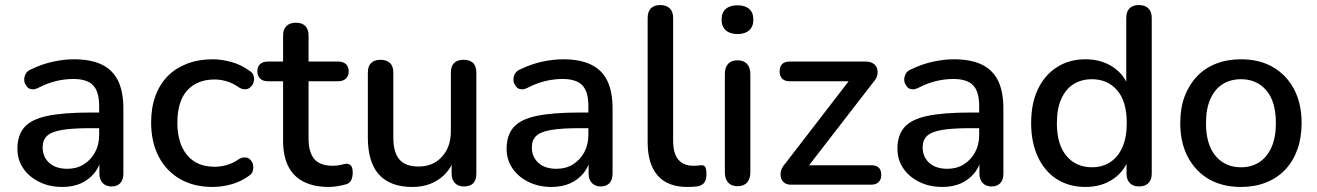

<svg xmlns="http://www.w3.org/2000/svg" viewBox="-20 -732 5221 761"><path d="M227 9Q176 9 135.5 -11Q95 -31 72 -65Q49 -99 49 -142Q49 -196 76.5 -227.5Q104 -259 167.5 -272.5Q231 -286 339 -286H373V-312Q373 -369 349 -394Q325 -419 270 -419Q238 -419 203.5 -411Q169 -403 132 -384Q120 -378 110 -378Q106 -378 98.5 -380Q91 -382 84 -392.5Q77 -403 76.5 -409.5Q76 -416 76 -417Q76 -429 82.5 -440.5Q89 -452 105 -458Q149 -479 192 -488Q235 -497 273 -497Q340 -497 383.5 -476Q427 -455 448 -412Q469 -369 469 -301V-44Q469 -20 457 -6.5Q445 7 422 7Q400 7 387 -6.5Q374 -20 374 -44V-80Q366 -61 354 -46Q332 -19 300 -5Q268 9 227 9ZM226 -217Q184 -210 166.5 -193.5Q149 -177 149 -148Q149 -110 175 -86.5Q201 -63 247 -63Q284 -63 312 -80.5Q340 -98 356.5 -128Q373 -158 373 -197V-224H340Q268 -224 226 -217Z M823 9Q748 9 693.5 -22.5Q639 -54 609 -111.5Q579 -169 579 -247Q579 -305 596 -351.5Q613 -398 644.5 -430Q676 -462 721.5 -479.5Q767 -497 823 -497Q858 -497 896.5 -486.5Q935 -476 968 -452Q981 -444 984 -435Q987 -426 987 -419Q987 -414 985 -405.5Q983 -397 974.5 -388.5Q966 -380 959 -379Q952 -378 950 -378Q940 -378 928 -385Q904 -402 879 -409.5Q854 -417 831 -417Q795 -417 767.5 -405.5Q740 -394 721 -372.5Q702 -351 692.5 -319Q683 -287 683 -246Q683 -164 721.5 -117.5Q760 -71 831 -71Q854 -71 879 -78Q904 -85 928 -102Q939 -108 949 -108Q952 -108 959 -107Q966 -106 973.5 -97.5Q981 -89 982.5 -81Q984 -73 984 -69Q984 -61 981 -51.5Q978 -42 965 -34Q933 -11 895.5 -1Q858 9 823 9Z M1284 9Q1224 9 1183 -12Q1142 -33 1122 -74Q1102 -115 1102 -174V-410H1042Q1022 -410 1011 -420.5Q1000 -431 1000 -449Q1000 -468 1011 -478Q1022 -488 1042 -488H1102V-591Q1102 -616 1115.5 -629Q1129 -642 1153 -642Q1177 -642 1190 -629Q1203 -616 1203 -591V-488H1320Q1340 -488 1351 -478Q1362 -468 1362 -449Q1362 -431 1351 -420.5Q1340 -410 1320 -410H1203V-182Q1203 -129 1225.5 -102Q1248 -75 1299 -75Q1317 -75 1330.5 -78.5Q1344 -82 1353 -83Q1364 -83 1371 -75.5Q1378 -68 1378 -47Q1378 -32 1372.5 -19Q1367 -6 1353 -2Q1341 2 1320.5 5.5Q1300 9 1284 9Z M1615 9Q1556 9 1516.5 -13Q1477 -35 1457.5 -78.5Q1438 -122 1438 -188V-444Q1438 -470 1451 -482.5Q1464 -495 1488 -495Q1512 -495 1525.5 -482.5Q1539 -470 1539 -444V-187Q1539 -128 1563 -100Q1587 -72 1639 -72Q1696 -72 1731.5 -110.5Q1767 -149 1767 -212V-444Q1767 -470 1780 -482.5Q1793 -495 1818 -495Q1842 -495 1855 -482.5Q1868 -470 1868 -444V-44Q1868 7 1819 7Q1796 7 1783 -6.5Q1770 -20 1770 -44V-129L1783 -107Q1763 -51 1719 -21Q1675 9 1615 9Z M2166 9Q2115 9 2074.5 -11Q2034 -31 2011 -65Q1988 -99 1988 -142Q1988 -196 2015.5 -227.5Q2043 -259 2106.5 -272.5Q2170 -286 2278 -286H2312V-312Q2312 -369 2288 -394Q2264 -419 2209 -419Q2177 -419 2142.5 -411Q2108 -403 2071 -384Q2059 -378 2049 -378Q2045 -378 2037.5 -380Q2030 -382 2023 -392.5Q2016 -403 2015.5 -409.5Q2015 -416 2015 -417Q2015 -429 2021.5 -440.5Q2028 -452 2044 -458Q2088 -479 2131 -488Q2174 -497 2212 -497Q2279 -497 2322.5 -476Q2366 -455 2387 -412Q2408 -369 2408 -301V-44Q2408 -20 2396 -6.5Q2384 7 2361 7Q2339 7 2326 -6.5Q2313 -20 2313 -44V-80Q2305 -61 2293 -46Q2271 -19 2239 -5Q2207 9 2166 9ZM2165 -217Q2123 -210 2105.5 -193.5Q2088 -177 2088 -148Q2088 -110 2114 -86.5Q2140 -63 2186 -63Q2223 -63 2251 -80.5Q2279 -98 2295.5 -128Q2312 -158 2312 -197V-224H2279Q2207 -224 2165 -217Z M2704 9Q2626 9 2586.5 -36.5Q2547 -82 2547 -168V-661Q2547 -686 2560 -699Q2573 -712 2597 -712Q2621 -712 2634.5 -699Q2648 -686 2648 -661V-174Q2648 -124 2668.5 -99.5Q2689 -75 2728 -75Q2737 -75 2744 -75.5Q2751 -76 2758 -77Q2770 -78 2775 -70.5Q2780 -63 2780 -40Q2780 -19 2771 -7.5Q2762 4 2742 7Q2733 8 2723 8.5Q2713 9 2704 9Z M2903 6Q2879 6 2866 -8.5Q2853 -23 2853 -49V-439Q2853 -465 2866 -479Q2879 -493 2903 -493Q2927 -493 2940.5 -479Q2954 -465 2954 -439V-49Q2954 -23 2941 -8.5Q2928 6 2903 6ZM2903 -597Q2873 -597 2856.5 -612Q2840 -627 2840 -654Q2840 -682 2856.5 -696.5Q2873 -711 2903 -711Q2933 -711 2949.5 -696.5Q2966 -682 2966 -654Q2966 -627 2949.5 -612Q2933 -597 2903 -597Z M3115 0Q3099 0 3089 -7.5Q3079 -15 3075.5 -27.5Q3072 -40 3075.5 -54.5Q3079 -69 3091 -82L3363 -435V-410H3109Q3090 -410 3080 -420.5Q3070 -431 3070 -449Q3070 -468 3080 -478Q3090 -488 3109 -488H3411Q3430 -488 3441.5 -480Q3453 -472 3456.5 -460Q3460 -448 3457 -434Q3454 -420 3442 -407L3166 -50V-77H3433Q3473 -77 3473 -39Q3473 -21 3462.5 -10.5Q3452 0 3433 0Z M3715 9Q3664 9 3623.5 -11Q3583 -31 3560 -65Q3537 -99 3537 -142Q3537 -196 3564.5 -227.5Q3592 -259 3655.5 -272.5Q3719 -286 3827 -286H3861V-312Q3861 -369 3837 -394Q3813 -419 3758 -419Q3726 -419 3691.5 -411Q3657 -403 3620 -384Q3608 -378 3598 -378Q3594 -378 3586.5 -380Q3579 -382 3572 -392.5Q3565 -403 3564.5 -409.5Q3564 -416 3564 -417Q3564 -429 3570.5 -440.5Q3577 -452 3593 -458Q3637 -479 3680 -488Q3723 -497 3761 -497Q3828 -497 3871.5 -476Q3915 -455 3936 -412Q3957 -369 3957 -301V-44Q3957 -20 3945 -6.5Q3933 7 3910 7Q3888 7 3875 -6.5Q3862 -20 3862 -44V-80Q3854 -61 3842 -46Q3820 -19 3788 -5Q3756 9 3715 9ZM3714 -217Q3672 -210 3654.5 -193.5Q3637 -177 3637 -148Q3637 -110 3663 -86.5Q3689 -63 3735 -63Q3772 -63 3800 -80.5Q3828 -98 3844.5 -128Q3861 -158 3861 -197V-224H3828Q3756 -224 3714 -217Z M4282 9Q4218 9 4169.5 -21.5Q4121 -52 4094 -109.5Q4067 -167 4067 -244Q4067 -323 4094 -379Q4121 -435 4169.5 -466Q4218 -497 4282 -497Q4346 -497 4392.5 -465.5Q4439 -434 4455 -381H4444V-661Q4444 -686 4457 -699Q4470 -712 4494 -712Q4518 -712 4531.5 -699Q4545 -686 4545 -661V-44Q4545 -20 4532 -6.5Q4519 7 4495 7Q4471 7 4458 -6.5Q4445 -20 4445 -44V-132L4456 -110Q4440 -56 4393.5 -23.5Q4347 9 4282 9ZM4308 -69Q4349 -69 4380 -89Q4411 -109 4428.5 -148Q4446 -187 4446 -244Q4446 -330 4408 -374Q4370 -418 4308 -418Q4266 -418 4235 -398.5Q4204 -379 4186.5 -340Q4169 -301 4169 -244Q4169 -159 4207 -114Q4245 -69 4308 -69Z M4899 9Q4825 9 4771.5 -22Q4718 -53 4688 -110Q4658 -167 4658 -244Q4658 -303 4675 -349Q4692 -395 4723.5 -428.5Q4755 -462 4799.5 -479.5Q4844 -497 4899 -497Q4972 -497 5025.5 -466Q5079 -435 5109 -378.5Q5139 -322 5139 -244Q5139 -186 5122 -139Q5105 -92 5073.5 -59Q5042 -26 4997.5 -8.5Q4953 9 4899 9ZM4899 -69Q4940 -69 4971 -89Q5002 -109 5019.5 -148Q5037 -187 5037 -244Q5037 -330 4999 -374Q4961 -418 4899 -418Q4857 -418 4826 -398.5Q4795 -379 4777.5 -340Q4760 -301 4760 -244Q4760 -159 4798 -114Q4836 -69 4899 -69Z"/></svg>

Font: Nunito SemiBold
Style: Regular
Weight: 600
Designer: Vernon Adams
Foundry: Vernon Adams
Version: Version 3.602